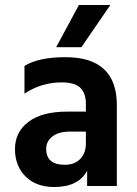

<svg xmlns="http://www.w3.org/2000/svg" viewBox="-20 -745 547 769"><path d="M306 -556H205L296 -725H422ZM197 4Q125 4 82.5 -38Q40 -80 40 -148Q40 -216 94 -257Q148 -298 250 -298H324V-329Q324 -371 302 -393Q280 -415 227 -415Q146 -415 78 -370V-481Q135 -516 242 -516Q448 -516 448 -324V0H329V-61Q294 4 197 4ZM239 -85Q279 -85 301.5 -108.5Q324 -132 324 -170V-218H262Q215 -218 190 -198.5Q165 -179 165 -149Q165 -85 239 -85Z"/></svg>

Font: Hind Jalandhar SemiBold
Style: Regular
Weight: 600
Designer: Namrata Goyal
Foundry: Indian Type Foundry
Version: Version 0.702;PS 1.0;hotconv 1.0.81;makeotf.lib2.5.63406